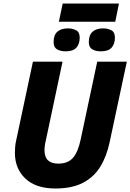

<svg xmlns="http://www.w3.org/2000/svg" viewBox="-20 -1066 744 1096"><path d="M316 -942 338 -1046H659L638 -942ZM355 -773Q325 -773 305.5 -784.5Q286 -796 286 -826Q286 -866 307.5 -885Q329 -904 368 -904Q393 -904 414 -893.5Q435 -883 435 -851Q435 -816 416.5 -794.5Q398 -773 355 -773ZM556 -773Q526 -773 506.5 -784.5Q487 -796 487 -826Q487 -866 508.5 -885Q530 -904 569 -904Q594 -904 615 -893.5Q636 -883 636 -851Q636 -816 617.5 -794.5Q599 -773 556 -773ZM296 10Q185 10 125 -46.5Q65 -103 65 -194Q65 -209 66.5 -227.5Q68 -246 72 -263L168 -714H337L242 -266Q238 -251 236 -235.5Q234 -220 234 -208Q234 -132 313 -132Q368 -132 397 -165.5Q426 -199 441 -272L535 -714H704L606 -255Q589 -174 552.5 -114.5Q516 -55 453.5 -22.5Q391 10 296 10Z"/></svg>

Font: Noto Sans ExtraBold
Style: Italic
Weight: 800
Italic angle: -12°
Designer: Monotype Design Team
Foundry: Monotype Imaging Inc.
Version: Version 2.013; ttfautohint (v1.8.4.7-5d5b)